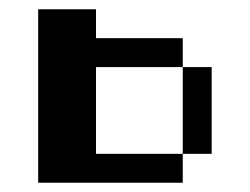

<svg xmlns="http://www.w3.org/2000/svg" viewBox="-20 -395 540 415"><path d="M62.5 -375H187.5V-312.5H375V-250H187.5V-62.5H375V0H62.5ZM375 -250H437.5V-62.5H375Z"/></svg>

Font: Half Eighties
Style: Regular
Weight: 400
Monospace: yes
Designer: Jayvee Enaguas (HarvettFox96)
Version: 20191127.01dev02